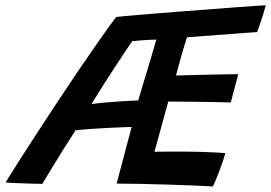

<svg xmlns="http://www.w3.org/2000/svg" viewBox="-78 -670 1000 708"><path d="M707 17.5Q675 15.5 629.8 13.8Q584.5 12 534 10.5Q483.5 9 436 8Q388.5 7 352 7Q365.5 -43.5 379.5 -96.5Q393.5 -149.5 407.5 -202Q392 -201.5 368.2 -200.5Q344.5 -199.5 318 -198.2Q291.5 -197 267 -195.2Q242.5 -193.5 224.5 -192Q206.5 -190.5 200.5 -189.5Q176.5 -152.5 153 -114.8Q129.5 -77 110 -45Q90.5 -13 78 8Q68 8 49.8 7.5Q31.5 7 10.8 6.2Q-10 5.5 -28.2 4.8Q-46.5 4 -57.5 3Q-41.5 -23 -13.8 -67Q14 -111 50 -166.2Q86 -221.5 126 -282.2Q166 -343 206.5 -402.8Q247 -462.5 284 -515.5Q321 -568.5 350.5 -607.5Q359.5 -608.5 392.5 -611.5Q425.5 -614.5 473.8 -618.5Q522 -622.5 577.8 -626.8Q633.5 -631 688.5 -635.2Q743.5 -639.5 790 -643Q836.5 -646.5 866.8 -648.5Q897 -650.5 902 -650.5Q895.5 -626.5 887.8 -602.5Q880 -578.5 870 -552L611.5 -532.5Q608 -522.5 602.2 -503.2Q596.5 -484 590.2 -462Q584 -440 578.8 -420.8Q573.5 -401.5 571 -391.5Q582.5 -392 604.8 -392.5Q627 -393 655 -393.8Q683 -394.5 711.2 -395Q739.5 -395.5 763.2 -396Q787 -396.5 800.5 -396.5L773 -292Q766 -292.5 743.5 -293Q721 -293.5 690.8 -294Q660.5 -294.5 630 -294.8Q599.5 -295 575.8 -295.2Q552 -295.5 542.5 -295.5Q534.5 -266.5 525.5 -233.8Q516.5 -201 507.8 -169.2Q499 -137.5 491.5 -110.5Q514.5 -111 543 -111Q571.5 -111 596.5 -111Q627 -111 657 -110.2Q687 -109.5 712.5 -108Q738 -106.5 753 -105.5Q749 -90.5 742.5 -71.5Q736 -52.5 728.8 -34Q721.5 -15.5 715.8 -1.8Q710 12 707 17.5ZM259 -286Q276 -289 308 -291.8Q340 -294.5 374.2 -296.8Q408.5 -299 431.5 -299.5Q437 -317.5 444.8 -343.5Q452.5 -369.5 461.8 -400Q471 -430.5 480.5 -462.2Q490 -494 498.5 -524Q488 -524 470 -523Q452 -522 434.8 -520.5Q417.5 -519 409.5 -518Q400.5 -505.5 384.2 -481Q368 -456.5 347 -424.5Q326 -392.5 303.2 -356.8Q280.5 -321 259 -286Z"/></svg>

Font: Grandstander Thin Medium
Style: Italic
Weight: 500
Italic angle: -15°
Version: Version 1.200